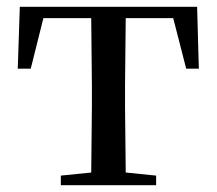

<svg xmlns="http://www.w3.org/2000/svg" viewBox="-20 -542 635 562"><path d="M246 0H437V-28L348 -37L346 -230V-292L348 -489H487L525 -341H562L557 -522H38L32 -341H70L107 -489H247L249 -292V-230L247 -37L158 -28V0Z"/></svg>

Font: Noto Serif KR Medium
Style: Regular
Weight: 500
Designer: Ryoko NISHIZUKA 西塚涼子 (kana & ideographs); Frank Grießhammer (Latin, Greek & Cyrillic); Wenlong ZHANG 张文龙 (bopomofo); San
Foundry: Adobe
Version: Version 2.001;hotconv 1.1.0;makeotfexe 2.6.0